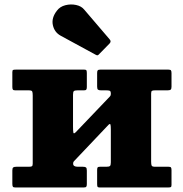

<svg xmlns="http://www.w3.org/2000/svg" viewBox="-20 -828 807 848"><path d="M647.5 -114Q647.5 -101 650 -96.2Q652.5 -91.5 665.5 -91.5H724.5Q733 -91.5 735.2 -88.2Q737.5 -85 737.5 -76.5V-11Q737.5 -3 734 -1.5Q730.5 0 722 0H420Q412 0 410.5 -3.8Q409 -7.5 409 -15.5V-77Q409 -85.5 411.2 -88.5Q413.5 -91.5 421.5 -91.5H449.5Q461.5 -91.5 465.5 -94.8Q469.5 -98 469.5 -111V-256.5Q469.5 -271 468 -277.2Q466.5 -283.5 459.5 -277L311 -120.5Q308 -117.5 305.5 -114.5Q303 -111.5 303 -105Q303 -91.5 323.5 -91.5H346Q356 -91.5 359.8 -88.5Q363.5 -85.5 363.5 -74.5V-15Q363.5 -6 360.8 -3Q358 0 349.5 0H48.5Q39.5 0 37 -3.2Q34.5 -6.5 34.5 -16V-75.5Q34.5 -86 38.8 -88.8Q43 -91.5 52.5 -91.5H107.5Q117.5 -91.5 121 -93.8Q124.5 -96 124.5 -105.5V-406.5Q124.5 -419.5 122.2 -424.2Q120 -429 106.5 -429H47.5Q39.5 -429 37 -432.2Q34.5 -435.5 34.5 -444V-509.5Q34.5 -518 38.2 -519.2Q42 -520.5 50 -520.5H352.5Q360 -520.5 361.8 -517Q363.5 -513.5 363.5 -505V-443.5Q363.5 -435.5 361 -432.2Q358.5 -429 351 -429H322.5Q310.5 -429 306.5 -425.8Q302.5 -422.5 302.5 -409.5V-269Q302.5 -249.5 304 -242.2Q305.5 -235 315 -244.5L465 -401.5Q468 -404.5 468.8 -408Q469.5 -411.5 469.5 -413.5Q469.5 -425 465 -427Q460.5 -429 448.5 -429H426.5Q416.5 -429 412.8 -432Q409 -435 409 -446V-505.5Q409 -514.5 411.8 -517.5Q414.5 -520.5 423 -520.5H723.5Q732.5 -520.5 735 -517.2Q737.5 -514 737.5 -504.5V-445Q737.5 -434.5 733.5 -431.8Q729.5 -429 719.5 -429H664.5Q655 -429 651.2 -426.8Q647.5 -424.5 647.5 -415ZM403 -586 248.5 -670Q220.5 -685 213.5 -717Q206.5 -749 231.5 -781Q245 -799 268.8 -805Q292.5 -811 316 -806Q339.5 -801 352 -785.5L464 -654.5Q472.5 -645.5 464.5 -636.5L418 -589Q414 -584.5 411.2 -583.8Q408.5 -583 403 -586Z"/></svg>

Font: Besley* Heavy
Style: Regular
Weight: 800
Designer: Owen Earl
Foundry: indestructible type*
Version: Version 3.000; ttfautohint (v1.8.3)